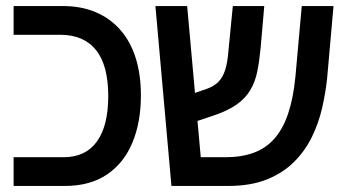

<svg xmlns="http://www.w3.org/2000/svg" viewBox="-20 -615 1146 635"><path d="M25 0V-95H190Q263 -95 300.5 -147Q338 -199 338 -297Q338 -399 297.5 -449.5Q257 -500 179 -500H25V-595H188Q249 -595 297 -574.5Q345 -554 378.5 -515.5Q412 -477 429 -422.5Q446 -368 446 -299Q446 -211 418 -143.5Q390 -76 334 -38Q278 0 194 0Z M547 0 494 -595H599L644 -95H726Q779 -95 819.5 -110Q860 -125 888 -157Q916 -189 933 -239.5Q950 -290 957 -361L978 -595H1083L1062 -357Q1057 -309 1045.5 -258.5Q1034 -208 1011.5 -162Q989 -116 952.5 -79.5Q916 -43 862.5 -21.5Q809 0 734 0ZM585 -199 578 -292 661 -320Q687 -329 702 -344Q717 -359 725 -384.5Q733 -410 736 -452L750 -595H854L842 -457Q838 -414 831 -379Q824 -344 807.5 -316.5Q791 -289 761.5 -268.5Q732 -248 684 -232Z"/></svg>

Font: Noto Sans Hebrew SemiCondensed Medium
Style: Regular
Weight: 500
Width: 4
Designer: Monotype Design Team
Foundry: Monotype Imaging Inc.
Version: Version 2.003